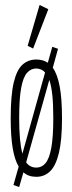

<svg xmlns="http://www.w3.org/2000/svg" viewBox="-20 -702 290 771"><path d="M57 49 34 41 55 -33Q39 -60 31 -107Q23 -154 23 -227Q23 -319 35 -370Q47 -421 70 -442Q93 -463 126 -463Q153 -463 172 -450L190 -514L213 -506L192 -430Q210 -405 219.5 -356Q229 -307 229 -227Q229 -139 216.5 -87.5Q204 -36 181 -14Q158 8 126 8Q94 8 74 -10ZM57 -228Q57 -132 70 -85L161 -411Q148 -426 126 -427Q104 -427 88.5 -409.5Q73 -392 65 -349Q57 -306 57 -228ZM126 -29Q148 -29 163 -47Q178 -65 186 -108.5Q194 -152 194 -228Q194 -284 190 -321Q186 -358 178 -381L85 -50Q100 -29 126 -29ZM113 -507 91 -518 139 -682 174 -665Z"/></svg>

Font: Inconsolata UltraCondensed Light
Style: Regular
Weight: 300
Width: 1
Monospace: yes
Designer: Raph Levien, Cyreal, Brenton Simpson
Foundry: Raph Levien, Cyreal, Google
Version: Version 3.001; ttfautohint (v1.8.2.53-6de2)